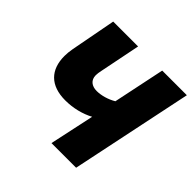

<svg xmlns="http://www.w3.org/2000/svg" viewBox="-178 -886 1058 1058"><g transform="rotate(45 351.0 -357.0)"><path d="M361 0H553L702 -714H510L447 -412C412 -391 369 -379 334 -379C296 -379 269 -399 269 -437C269 -449 271 -460 274 -475L322 -714H128L78 -450C74 -428 72 -408 72 -390C72 -283 132 -220 248 -220C309 -220 369 -235 417 -261Z"/></g></svg>

Font: Noto Sans UI Black
Style: Italic
Weight: 900
Italic angle: -372°
Designer: Monotype Design Team
Foundry: Monotype Imaging Inc.
Version: Version 1.901